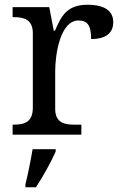

<svg xmlns="http://www.w3.org/2000/svg" viewBox="-20 -566 511 807"><path d="M33 0H322V-42H294C250 -42 212 -50 212 -109V-266C212 -343 235 -480 310 -480C349 -480 363 -457 363 -402C430 -402 456 -431 456 -473C456 -519 421 -546 348 -546C260 -546 237 -497 211 -437H206L187 -536H33V-494H36C80 -494 118 -485 118 -426V-114C118 -51 81 -42 36 -42H33ZM87 208V221H131C159 179 196 113 214 71V61H117C109 109 98 164 87 208Z"/></svg>

Font: Noto Fangsong KSS Rotated
Style: Regular
Weight: 400
Designer: LIU Zhao, ZHANG Congyu, Kushim JIANG
Foundry: Guyu Beijing Co. Ltd.
Version: Version 1.000;November 16, 2022;FontCreator 11.5.0.2427 64-b